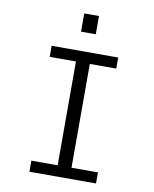

<svg xmlns="http://www.w3.org/2000/svg" viewBox="-97 -979 844 1051"><g transform="rotate(10 325.0 -453.0)"><path d="M140 0V-61.5H286V-638.5H140V-700H510V-638.5H363V-61.5H510V0ZM285 -905.5H367V-804H285Z"/></g></svg>

Font: Trispace Light
Style: Regular
Weight: 300
Designer: Tyler Finck
Foundry: Etcetera Type Company
Version: Version 1.210; ttfautohint (v1.8.3)